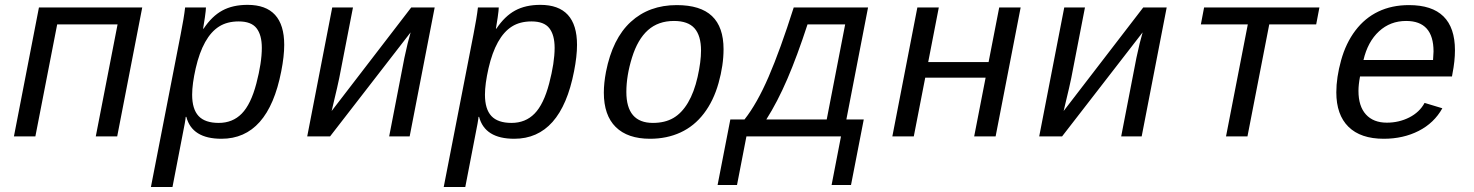

<svg xmlns="http://www.w3.org/2000/svg" viewBox="-20 -559 6041 787"><path d="M563 -528.3 460.4 0H372.6L461.9 -459H214.4L125 0H37.1L139.6 -528.3Z M887.7 9.8Q767.1 9.8 743.7 -80.1H741.2Q741.2 -75.2 737.3 -52.7Q733.4 -30.3 687 207.5H598.6L720.7 -418.9Q733.9 -485.4 738.8 -528.3H824.2Q824.2 -518.6 819.8 -487.5Q815.4 -456.5 812.5 -441.4H814.5Q848.6 -492.7 891.4 -515.9Q934.1 -539.1 994.6 -539.1Q1145 -539.1 1145 -375Q1145 -328.6 1132.8 -266.6Q1079.1 9.8 887.7 9.8ZM1053.2 -362.8Q1053.2 -415.5 1031.5 -443.4Q1009.8 -471.2 958.5 -471.2Q911.1 -471.2 878.2 -450.4Q845.2 -429.7 821 -386.5Q796.9 -343.3 782.2 -279.1Q767.6 -214.8 767.6 -170.9Q767.6 -111.8 793.9 -83.5Q820.3 -55.2 876.5 -55.2Q933.6 -55.2 970.9 -93.3Q1008.3 -131.3 1030.8 -216.8Q1053.2 -302.2 1053.2 -362.8Z M1426.8 -528.3 1370.6 -239.3Q1368.2 -224.6 1339.4 -104L1665.5 -528.3H1761.7L1659.2 0H1575.2L1637.7 -322.3Q1651.4 -387.2 1663.1 -426.3L1333 0H1239.3L1341.8 -528.3Z M2087.9 9.8Q1967.3 9.8 1943.8 -80.1H1941.4Q1941.4 -75.2 1937.5 -52.7Q1933.6 -30.3 1887.2 207.5H1798.8L1920.9 -418.9Q1934.1 -485.4 1939 -528.3H2024.4Q2024.4 -518.6 2020 -487.5Q2015.6 -456.5 2012.7 -441.4H2014.6Q2048.8 -492.7 2091.6 -515.9Q2134.3 -539.1 2194.8 -539.1Q2345.2 -539.1 2345.2 -375Q2345.2 -328.6 2333 -266.6Q2279.3 9.8 2087.9 9.8ZM2253.4 -362.8Q2253.4 -415.5 2231.7 -443.4Q2210 -471.2 2158.7 -471.2Q2111.3 -471.2 2078.4 -450.4Q2045.4 -429.7 2021.2 -386.5Q1997.1 -343.3 1982.4 -279.1Q1967.8 -214.8 1967.8 -170.9Q1967.8 -111.8 1994.1 -83.5Q2020.5 -55.2 2076.7 -55.2Q2133.8 -55.2 2171.1 -93.3Q2208.5 -131.3 2231 -216.8Q2253.4 -302.2 2253.4 -362.8Z M2644.5 9.8Q2552.7 9.8 2503.9 -38.3Q2455.1 -86.4 2455.1 -179.2Q2455.1 -217.8 2463.9 -264.6Q2490.7 -400.9 2565.7 -469.5Q2640.6 -538.1 2753.9 -538.1Q2851.1 -538.1 2898.4 -493.2Q2945.8 -448.2 2945.8 -357.4Q2945.8 -291.5 2925.3 -218.5Q2904.8 -145.5 2865.2 -93.8Q2825.7 -42 2769.5 -16.1Q2713.4 9.8 2644.5 9.8ZM2853.5 -351.6Q2853.5 -412.6 2826.9 -442.9Q2800.3 -473.1 2742.7 -473.1Q2678.2 -473.1 2636 -435.5Q2593.8 -397.9 2570.6 -323.2Q2547.4 -248.5 2547.4 -182.1Q2547.4 -55.2 2656.2 -55.2Q2705.6 -55.2 2740.2 -75.4Q2774.9 -95.7 2800 -138.2Q2825.2 -180.7 2839.4 -243.4Q2853.5 -306.2 2853.5 -351.6Z M3444.3 -459H3290Q3248 -330.1 3207.3 -235.4Q3166.5 -140.6 3121.1 -69.3H3368.7ZM3468.3 199.2H3388.7L3427.2 0H3039.6L3001 199.2H2921.4L2973.6 -69.3H3031.7Q3083 -134.3 3130.6 -244.4Q3178.2 -354.5 3233.4 -528.3H3538.1L3449.2 -69.3H3520.5Z M3828.1 -528.3 3784.7 -304.7H4032.2L4075.7 -528.3H4163.6L4061 0H3973.1L4020 -240.7H3772.5L3725.6 0H3637.7L3740.2 -528.3Z M4427.2 -528.3 4371.1 -239.3Q4368.7 -224.6 4339.8 -104L4666 -528.3H4762.2L4659.7 0H4575.7L4638.2 -322.3Q4651.9 -387.2 4663.6 -426.3L4333.5 0H4239.7L4342.3 -528.3Z M4915.5 -528.3H5388.2L5375 -459H5182.6L5093.3 0H5005.4L5094.7 -459H4902.3Z M5554.7 -245.6Q5548.3 -211.9 5548.3 -186.5Q5548.3 -123.5 5578.9 -89.8Q5609.4 -56.2 5664.6 -56.2Q5714.4 -56.2 5756.6 -77.6Q5798.8 -99.1 5819.3 -137.2L5892.1 -115.2Q5858.4 -54.7 5795.2 -22.5Q5731.9 9.8 5651.9 9.8Q5557.1 9.8 5507.3 -39.3Q5457.5 -88.4 5457.5 -180.7Q5457.5 -241.2 5477.1 -311.8Q5496.6 -382.3 5535.6 -433.8Q5574.7 -485.4 5629.9 -511.7Q5685.1 -538.1 5755.4 -538.1Q5943.8 -538.1 5943.8 -353Q5943.8 -308.6 5933.6 -257.3L5931.6 -245.6ZM5743.7 -473.1Q5678.7 -473.1 5632.6 -430.7Q5586.4 -388.2 5568.8 -313H5854L5856 -348.1Q5856 -473.1 5743.7 -473.1Z"/></svg>

Font: Cousine
Style: Italic
Weight: 400
Italic angle: -12°
Monospace: yes
Designer: Steve Matteson
Foundry: Monotype Imaging Inc.
Version: Version 1.21